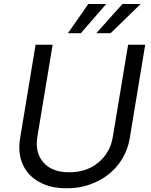

<svg xmlns="http://www.w3.org/2000/svg" viewBox="-20 -958 781 990"><path d="M640.6 -727.3H728.7L649.1 -245.7Q636.7 -171.5 592.3 -112.9Q547.9 -54.3 477.6 -20.8Q407.3 12.8 323.2 12.8Q239 12.8 180 -20.8Q121.1 -54.3 96.2 -112.9Q71.4 -171.5 83.8 -245.7L163.4 -727.3H251.4L172.6 -252.8Q159.4 -171.5 203.7 -120.6Q247.9 -69.6 337.4 -69.6Q427.2 -69.6 487.9 -120.6Q548.7 -171.5 561.8 -252.8ZM476.6 -786.9 611.5 -937.5H705.3L550.4 -786.9ZM330.3 -786.9 435.4 -937.5H527.7L397 -786.9Z"/></svg>

Font: Karasuma Gothic
Style: Italic
Weight: 400
Italic angle: -9.39999°
Designer: Rasmus Andersson / Ryoko Nishizuka
Foundry: Genbu
Version: Version 1.00